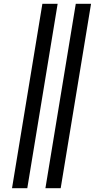

<svg xmlns="http://www.w3.org/2000/svg" viewBox="-20 -843 540 1006"><path d="M218 143 377 -823H457L298 143ZM43 143 202 -823H282L123 143Z"/></svg>

Font: Iosevka Slab Medium
Style: Italic
Weight: 500
Italic angle: -9°
Monospace: yes
Designer: Belleve Invis
Foundry: Belleve Invis
Version: Version 11.1.0; ttfautohint (v1.8.3)